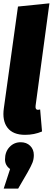

<svg xmlns="http://www.w3.org/2000/svg" viewBox="-21 -783 314 1142"><path d="M272.9 -763.2 190.9 -155.8Q187 -129.9 205.1 -129.9Q210 -129.9 217.8 -131.8L229 -1Q183.1 19 127.9 19Q56.2 19 23.7 -23.2Q-8.8 -65.4 2 -140.1L85.9 -744.1ZM102.1 63Q136.7 63 158.4 84.2Q180.2 105.5 180.2 139.2Q180.2 164.1 171.9 185.1Q163.6 206.1 143.1 242.2L86.9 338.9H1L39.1 222.2Q8.8 201.2 8.8 165Q8.8 120.1 35.6 91.6Q62.5 63 102.1 63Z"/></svg>

Font: Fira Sans Compressed Heavy
Style: Italic
Weight: 900
Width: 3
Italic angle: -8°
Designer: Carrois Corporate & Edenspiekermann AG
Foundry: Carrois Corporate GbR & Edenspiekermann AG
Version: Version 4.203;PS 004.203;hotconv 1.0.88;makeotf.lib2.5.64775